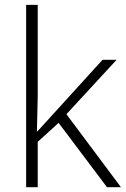

<svg xmlns="http://www.w3.org/2000/svg" viewBox="-20 -780 524 800"><path d="M136.2 -232.9 407.2 -530.8H465.8L256.8 -304.2L483.9 0H425.8L224.1 -268.1L137.2 -189V0H88.9V-759.8H137.2V-378.9L133.8 -232.9Z"/></svg>

Font: Zoram GWebM Light
Style: Regular
Weight: 300
Foundry: Ascender Corporation
Version: Version 1.000